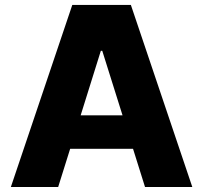

<svg xmlns="http://www.w3.org/2000/svg" viewBox="-20 -747 812 767"><path d="M212.4 0H23.4L268.8 -727.3H502.8L748.2 0H559.3L511.4 -152.7H260.3ZM302.2 -286.2H469.5L388.5 -544H382.8Z"/></svg>

Font: Inter UI Extra Bold
Style: Regular
Weight: 800
Designer: Rasmus Andersson
Foundry: rsms
Version: 3.2;8d6f07862